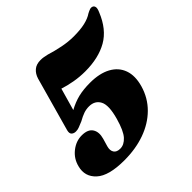

<svg xmlns="http://www.w3.org/2000/svg" viewBox="-192 -887 1075 1075"><g transform="rotate(-45 345.0 -350.0)"><path d="M-2.5 -140Q9.5 -188.5 48.2 -219.2Q87 -250 132.5 -250Q181 -250 198.8 -222.2Q216.5 -194.5 204 -151L190.5 -105Q183 -78 194 -61.2Q205 -44.5 233 -44.5Q263.5 -44.5 289.8 -73.2Q316 -102 337 -177Q361 -262.5 341.5 -299.2Q322 -336 275.5 -336Q253.5 -336 232.8 -328.8Q212 -321.5 186.5 -307Q164.5 -298 152 -293Q139.5 -288 125.5 -288Q109 -288 99.2 -297.5Q89.5 -307 95.5 -329L184.5 -647.5Q193.5 -677 213.8 -694.2Q234 -711.5 268 -711.5Q281 -711.5 293.8 -709.2Q306.5 -707 318.5 -704Q360 -691 405.2 -682Q450.5 -673 492.5 -673Q546 -673 582.2 -681.5Q618.5 -690 642.5 -706.5Q654.5 -713 665.8 -716.8Q677 -720.5 687 -715.5Q694.5 -711.5 696.5 -700.8Q698.5 -690 689 -668.5Q650 -571.5 577.8 -530.2Q505.5 -489 400 -489Q356.5 -489 314.2 -496.5Q272 -504 237 -515.5L199.5 -383.5Q240.5 -406 280.8 -415.8Q321 -425.5 373.5 -425.5Q448.5 -425.5 497.8 -398.8Q547 -372 564.5 -323Q582 -274 563 -207.5Q542 -135.5 491 -85Q440 -34.5 366.2 -8.2Q292.5 18 203 18Q79.5 18 29.8 -27.8Q-20 -73.5 -2.5 -140Z"/></g></svg>

Font: Fraunces 9pt Soft Black
Style: Italic
Weight: 900
Italic angle: -16°
Version: Version 1.000;[b76b70a41]